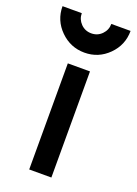

<svg xmlns="http://www.w3.org/2000/svg" viewBox="-187 -749 574 806"><g transform="rotate(20 100.0 -346.0)"><path d="M-52 -692H34Q34 -665 53 -645.5Q72 -626 100 -626Q128 -626 147 -645.5Q166 -665 166 -692H252Q252 -629 207.5 -584.5Q163 -540 100.5 -540Q38 -540 -7 -584.5Q-52 -629 -52 -692ZM150 0H51V-474H150Z"/></g></svg>

Font: Railway
Style: Regular
Weight: 400
Version: 1.000